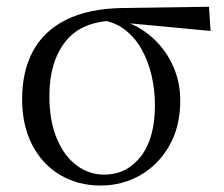

<svg xmlns="http://www.w3.org/2000/svg" viewBox="-20 -543 674 577"><path d="M282 14.6Q215.2 14.6 161.5 -16.8Q107.8 -48.2 77.1 -106.9Q46.5 -165.5 46.5 -245.6Q46.5 -328.5 79 -389.2Q111.6 -450 179.2 -483.8Q246.9 -517.6 350.8 -519L608.1 -522.7L612.8 -450L346.1 -475.1L329.2 -481Q226.5 -480.5 177.4 -419.1Q128.4 -357.7 128.4 -254.5Q128.4 -179.9 150.6 -126.9Q172.9 -73.9 210.2 -46.1Q247.6 -18.2 293.4 -18.2Q360.4 -18.2 403 -72.6Q445.6 -127 445.6 -227.7Q445.6 -274.5 435 -318.2Q424.4 -361.8 404.1 -397.3Q383.7 -432.7 353 -455.4Q322.4 -478.1 281.6 -483L295 -492Q342.9 -487.6 384.2 -466.6Q425.5 -445.6 456.2 -411.9Q486.9 -378.2 504.3 -334.6Q521.7 -291.1 521.7 -240.9Q521.7 -162.3 488.7 -104.9Q455.8 -47.5 401.5 -16.4Q347.2 14.6 282 14.6Z"/></svg>

Font: Noto Serif SC
Style: Regular
Weight: 200
Designer: Ryoko NISHIZUKA 西塚涼子 (kana & ideographs); Frank Grießhammer (Latin, Greek & Cyrillic); Wenlong ZHANG 张文龙 (bopomofo); San
Foundry: Adobe
Version: Version 2.001;hotconv 1.1.0;makeotfexe 2.6.0